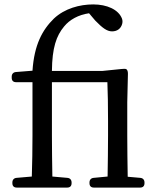

<svg xmlns="http://www.w3.org/2000/svg" viewBox="-20 -842 715 869"><path d="M36 -16V-13C36 0 43 7 56 7H284C297 7 304 0 304 -13V-16C304 -28 297 -36 285 -37L217 -43C216 -104 215 -167 215 -228V-470H466C468 -419 469 -367 469 -295V-228C469 -177 468 -98 467 -43L404 -37C392 -36 385 -28 385 -16V-13C385 0 392 7 405 7H614C627 7 634 0 634 -13V-16C634 -28 627 -36 615 -37L558 -42C557 -98 556 -176 556 -228V-379L559 -508C559 -518 557 -524 553 -528C549 -531 543 -531 533 -530L444 -521H215C216 -626 235 -680 270 -722C295 -753 335 -775 383 -782L411 -749C443 -716 464 -700 487 -700C510 -700 527 -712 533 -734C535 -743 535 -749 532 -758C516 -799 464 -822 402 -822C341 -822 273 -804 224 -758C172 -707 135 -640 127 -522L52 -516C40 -515 33 -507 33 -495V-490C33 -477 40 -470 53 -470H127V-228C127 -167 126 -104 124 -43L55 -37C43 -36 36 -28 36 -16Z"/></svg>

Font: 寒蝉锦书宋 Text
Style: Regular
Weight: 400
Designer: 寒蝉锦书宋{Warren} 思源宋体{Ryoko NISHIZUKA 西塚涼子 (kana & ideographs); Frank Grießhammer (Latin, Greek & Cyrillic); Wenlong ZHANG 
Foundry: Adobe & ChillType
Version: Version 2.000;Glyphs 3.1.1 (3135)